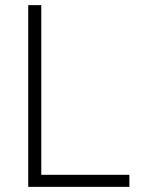

<svg xmlns="http://www.w3.org/2000/svg" viewBox="-20 -727 568 747"><path d="M89.8 -707H140.6V-46.9H483.4V0H89.8Z"/></svg>

Font: Pretendard JP ExtraLight
Style: Regular
Weight: 200
Designer: Base glyphs from Inter by Rasmus Andersson; Hangeul glyphs from Noto Sans CJK(Source Han Sans) by Jang Soo-young and Kan
Foundry: Kil Hyung-jin
Version: Version 1.309